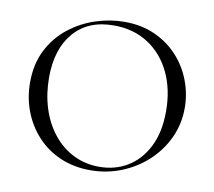

<svg xmlns="http://www.w3.org/2000/svg" viewBox="-74 -721 913 818"><g transform="rotate(10 383.0 -312.0)"><path d="M366 12Q294 12 235.5 -13.5Q177 -39 135.5 -84Q94 -129 71.5 -187.5Q49 -246 49 -312Q49 -393 80.5 -454Q112 -515 164 -555.5Q216 -596 278 -616Q340 -636 401 -636Q475 -636 533.5 -609.5Q592 -583 633 -538Q674 -493 695.5 -436Q717 -379 717 -319Q717 -249 689 -189Q661 -129 612.5 -84Q564 -39 500.5 -13.5Q437 12 366 12ZM401 -9Q469 -9 523 -41.5Q577 -74 609 -137Q641 -200 641 -291Q641 -385 606.5 -457.5Q572 -530 508.5 -571.5Q445 -613 359 -613Q248 -613 186.5 -541.5Q125 -470 125 -347Q125 -276 144.5 -214.5Q164 -153 201 -106.5Q238 -60 289 -34.5Q340 -9 401 -9Z"/></g></svg>

Font: Cormorant Infant Light
Style: Regular
Weight: 400
Version: Version 4.001